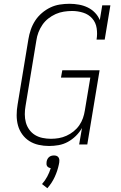

<svg xmlns="http://www.w3.org/2000/svg" viewBox="-20 -763 640 1014"><path d="M239 8Q211 8 184 2Q157 -4 135 -18Q113 -32 97.5 -53.5Q82 -75 75 -100.5Q68 -126 68 -154.5Q68 -183 73 -211L130 -556Q134 -581 142.5 -606Q151 -631 165.5 -653.5Q180 -676 201 -694Q222 -712 246 -723.5Q270 -735 296 -739Q322 -743 347 -743Q372 -743 397 -738.5Q422 -734 443.5 -723.5Q465 -713 481.5 -696Q498 -679 507 -657L520 -735H563L533 -554H490Q495 -584 490.5 -614Q486 -644 467 -665.5Q448 -687 419.5 -696Q391 -705 361 -705Q339 -705 317 -701.5Q295 -698 274.5 -689Q254 -680 235.5 -665.5Q217 -651 204 -632Q191 -613 183 -592Q175 -571 172 -549L115 -204Q111 -182 111 -159.5Q111 -137 116.5 -116.5Q122 -96 134.5 -78.5Q147 -61 165 -50Q183 -39 205 -34.5Q227 -30 249 -30Q249 -30 249 -30Q249 -30 249 -30Q270 -30 290.5 -33.5Q311 -37 331 -46Q351 -55 368.5 -69Q386 -83 398.5 -101Q411 -119 418 -139Q425 -159 428 -179L457 -353H302L309 -392H506L441 0H398L413 -87Q400 -64 380.5 -45Q361 -26 338 -13.5Q315 -1 289.5 3.5Q264 8 239 8ZM230 231 202 209Q218 191 229.5 169.5Q241 148 248 125Q242 124 237 121.5Q232 119 229 114.5Q226 110 225.5 104Q225 98 226 92Q227 85 230 78.5Q233 72 238.5 67Q244 62 251 60Q258 58 265 58Q272 58 278 60Q284 62 288 67Q292 72 293 78.5Q294 85 293 92V94L291 105Q284 139 269 171.5Q254 204 230 231Z"/></svg>

Font: Iosevka Curly Slab XLtExObl
Style: Regular
Weight: 200
Width: 7
Italic angle: -9°
Monospace: yes
Designer: Belleve Invis
Foundry: Belleve Invis
Version: Version 11.0.0; ttfautohint (v1.8.3)